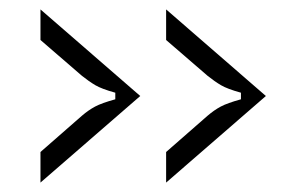

<svg xmlns="http://www.w3.org/2000/svg" viewBox="-20 -480 614 408"><path d="M66 -92V-157L154 -234Q168 -246 182 -253.5Q196 -261 225 -269V-283Q196 -291 182.5 -299Q169 -307 154 -319L66 -395V-460L278 -276ZM333 -92V-157L421 -234Q435 -246 449 -253.5Q463 -261 492 -269V-283Q463 -291 449.5 -299Q436 -307 421 -319L333 -395V-460L545 -276Z"/></svg>

Font: Open Sauce Sans Light
Style: Regular
Weight: 300
Designer: Alfredo Marco Pradil
Foundry: Creative Sauce Fz LLC
Version: Version 1.477